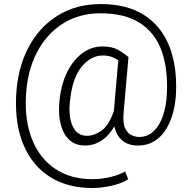

<svg xmlns="http://www.w3.org/2000/svg" viewBox="-20 -714 954 955"><path d="M855.5 -250.5Q853.5 -204.6 842 -158.4Q830.6 -112.3 807.9 -74.2Q785.2 -36.1 749.8 -13.2Q714.4 9.8 665 9.8Q617.7 9.8 587.9 -15.6Q558.1 -41 548.8 -85.9Q522 -38.6 484.4 -14.4Q446.8 9.8 402.3 9.8Q333 9.8 299.8 -50.3Q266.6 -110.4 275.4 -208.5Q283.2 -292.5 313.5 -354Q343.8 -415.5 389.4 -449.2Q435.1 -482.9 487.8 -482.9Q537.1 -482.9 565.4 -467Q593.8 -451.2 619.1 -430.2L594.7 -152.3Q590.3 -100.1 603.3 -74.5Q616.2 -48.8 635.7 -40.8Q655.3 -32.7 670.9 -32.7Q714.4 -32.7 744.4 -61.5Q774.4 -90.3 791 -139.6Q807.6 -189 810.1 -250.5Q815.9 -373.5 783.2 -462.6Q750.5 -551.8 675.5 -599.9Q600.6 -647.9 479 -647.9Q374 -647.9 292.7 -596.7Q211.4 -545.4 163.1 -452.1Q114.7 -358.9 108.9 -233.4Q103 -111.8 140.1 -19.3Q177.2 73.2 253.7 125.2Q330.1 177.2 441.4 177.2Q484.4 177.2 528.6 166.7Q572.8 156.2 602.5 138.7L617.7 177.7Q585 198.7 534.2 210Q483.4 221.2 439.5 221.2Q315.9 221.2 228.8 166Q141.6 110.8 97.9 8.8Q54.2 -93.3 60.1 -233.4Q65.9 -370.1 119.4 -473.9Q172.9 -577.6 265.6 -635.7Q358.4 -693.8 481 -693.8Q610.8 -693.8 696 -639.6Q781.2 -585.4 821.3 -485.8Q861.3 -386.2 855.5 -250.5ZM327.6 -208.5Q319.8 -133.3 341.6 -85.9Q363.3 -38.6 413.1 -38.6Q448.2 -38.6 484.9 -64.2Q521.5 -89.8 546.4 -162.1L568.4 -413.6Q554.2 -424.3 534.9 -431.2Q515.6 -438 491.2 -438Q432.1 -438 385.7 -381.6Q339.4 -325.2 327.6 -208.5Z"/></svg>

Font: Vazirmatn RD ExtraLight
Style: Regular
Weight: 200
Designer: Saber Rastikerdar
Foundry: Saber Rastikerdar
Version: Version 32.102